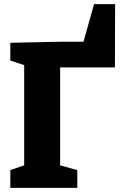

<svg xmlns="http://www.w3.org/2000/svg" viewBox="-20 -909 581 929"><path d="M537 -889 536 -583H271V-109L354 -86V0H30V-86L97 -109V-594L30 -616V-702L267 -707H384L435 -889Z"/></svg>

Font: Bitter Pro ExtraBold
Style: Regular
Weight: 800
Designer: Sol Matas, and Bitter project Authors
Foundry: Sol Matas
Version: Version 1.010